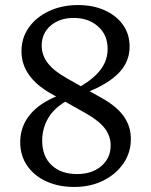

<svg xmlns="http://www.w3.org/2000/svg" viewBox="-20 -730 598 760"><path d="M274 10Q211 10 162.5 -12.5Q114 -35 87 -75Q60 -115 60 -167Q60 -229 98.5 -276Q137 -323 212 -352L241 -329Q193 -301 170 -261Q147 -221 147 -173Q147 -111 184.5 -76Q222 -41 285 -41Q344 -41 381 -72.5Q418 -104 418 -154Q418 -191 395.5 -221Q373 -251 324 -279L181 -360Q65 -426 65 -527Q65 -580 94 -621Q123 -662 174 -686Q225 -710 289 -710Q348 -710 394 -689.5Q440 -669 466.5 -632Q493 -595 493 -546Q493 -485 450 -441Q407 -397 325 -365L299 -388Q353 -420 379.5 -456Q406 -492 406 -537Q406 -592 368 -625.5Q330 -659 272 -659Q216 -659 180.5 -628.5Q145 -598 145 -549Q145 -512 169 -480.5Q193 -449 245 -420L388 -339Q444 -307 471 -268Q498 -229 498 -180Q498 -126 468.5 -83Q439 -40 388.5 -15Q338 10 274 10Z"/></svg>

Font: Hedvig Letters Serif
Style: Regular
Weight: 400
Designer: Alexander Örn & Tor Weibull
Foundry: Kanon Foundry
Version: Version 1.000